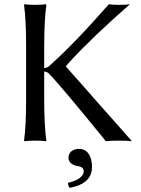

<svg xmlns="http://www.w3.org/2000/svg" viewBox="-20 -668 669 912"><path d="M355 39.1Q399.4 39.1 413.1 90.3Q417 106.9 417 125Q417 195.8 334.5 218.8Q322.8 222.2 311 224.1Q303.2 215.3 303.2 200.2Q362.3 187 375.5 156.7Q377.4 151.4 377.9 147Q377.9 125.5 352.1 121.6Q349.1 121.1 347.2 121.1Q306.6 111.8 305.2 82Q305.2 52.7 335.4 42Q345.2 39.1 355 39.1ZM104 -444.8Q104 -573.7 94.2 -645L96.2 -647.9Q114.3 -645 147 -645Q179.7 -645 198.2 -647.9L200.2 -645Q190.4 -578.1 189.9 -444.8V-344.2Q203.6 -346.2 211.9 -353Q329.1 -456.1 497.1 -647.9Q510.7 -645 545.9 -645Q581.1 -645 597.2 -647.9Q416.5 -489.7 310.5 -373.5Q300.8 -362.8 293 -354V-352.1L606.9 2.9Q586.9 0 544.9 0Q500 0 482.9 2.9Q265.1 -265.6 209 -321.8Q202.6 -326.7 189.9 -328.6V-200.2Q189.9 -71.3 200.2 0L198.2 2.9Q180.2 0 147 0Q114.3 0 96.2 2.9L94.2 0Q104 -68.4 104 -200.2Z"/></svg>

Font: Linux Biolinum O
Style: Regular
Weight: 400
Designer: Philipp H. Poll
Foundry: Philipp H. Poll
Version: Version 1.0.4